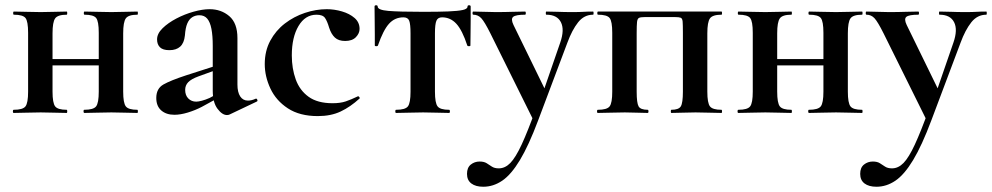

<svg xmlns="http://www.w3.org/2000/svg" viewBox="-20 -430 3777 731"><path d="M132 -181V-205H401V-181ZM87 -81V-305Q87 -349 77 -361.5Q67 -374 33 -374Q30 -374 30 -380Q30 -386 33 -386Q54 -386 80.4 -385Q106.9 -384 135 -384Q162 -384 188 -385Q214.1 -386 234 -386Q236 -386 236 -380Q236 -374 234 -374Q200 -374 190 -360Q180 -346 180 -303V-81Q180 -38 190 -25Q200 -12 234 -12Q236 -12 236 -6Q236 0 234 0Q213 0 187.5 -1Q162 -2 135 -2Q106.7 -2 80.1 -1Q53.5 0 32 0Q29 0 29 -6Q29 -12 32 -12Q67 -12 77 -25Q87 -38 87 -81ZM356 -81V-305Q356 -349 346 -361.5Q336 -374 302 -374Q299 -374 299 -380Q299 -386 302 -386Q323 -386 349.4 -385Q375.9 -384 404 -384Q431 -384 457 -385Q483.1 -386 503 -386Q505 -386 505 -380Q505 -374 503 -374Q469 -374 459 -360Q449 -346 449 -303V-81Q449 -38 459 -25Q469 -12 503 -12Q505 -12 505 -6Q505 0 503 0Q482 0 456.5 -1Q431 -2 404 -2Q375.8 -2 348.7 -1Q321.7 0 301.4 0Q298 0 298 -6Q298 -12 300.5 -12Q335.8 -12 345.9 -25Q356 -38 356 -81Z M854 6Q850 8 844 8Q826 8 808 -16Q790 -40 790 -85V-255Q790 -294 785 -320Q780 -346 769 -359Q758 -372 739 -372Q724 -372 712 -364.5Q700 -357 693 -340.5Q686 -324 684 -295Q681 -266 666 -252.5Q651 -239 625 -239Q600 -239 589 -250Q578 -261 578 -280Q578 -302 599 -322.5Q620 -343 651.5 -359.5Q683 -376 717 -385.5Q751 -395 778 -395Q822 -395 853 -368.5Q884 -342 884 -285V-108Q884 -79 894.5 -63Q905 -47 924 -47Q938 -47 953 -54Q957 -56 959.5 -50.5Q962 -45 957 -43ZM644 7Q613 7 594 -9.5Q575 -26 575 -57Q575 -93 602.5 -108.5Q630 -124 688 -143L800 -179L804 -164L735 -139Q708 -129 696.5 -117Q685 -105 685 -88Q685 -67 697 -55Q709 -43 727 -43Q735 -43 748.5 -46.5Q762 -50 778 -57L833 -87L834 -70L748 -23Q723 -10 695 -1.5Q667 7 644 7Z M1190 12Q1121 12 1076 -17.5Q1031 -47 1009.5 -93Q988 -139 988 -186Q988 -236 1009 -275Q1030 -314 1064.5 -340.5Q1099 -367 1141 -381Q1183 -395 1224 -395Q1253 -395 1282 -386.5Q1311 -378 1330 -361.5Q1349 -345 1349 -320Q1349 -303 1335 -288.5Q1321 -274 1294 -274Q1269 -274 1255 -287Q1241 -300 1233 -325Q1226 -349 1217.5 -361.5Q1209 -374 1185 -374Q1142 -374 1116.5 -331Q1091 -288 1091 -219Q1091 -169 1106 -127.5Q1121 -86 1155 -61.5Q1189 -37 1246 -37Q1276 -37 1296.5 -44Q1317 -51 1342 -63Q1344 -65 1347.5 -61Q1351 -57 1349 -55Q1314 -23 1277 -5.5Q1240 12 1190 12Z M1488 0Q1485 0 1485 -6Q1485 -12 1488 -12Q1523 -12 1533 -25Q1543 -38 1543 -81V-303Q1543 -338 1538 -351Q1533 -364 1516 -364Q1483 -364 1461 -339.5Q1439 -315 1419 -257Q1418 -254 1412.5 -254Q1407 -254 1407 -257Q1407 -271 1407 -299Q1407 -327 1406.5 -357Q1406 -387 1406 -405Q1406 -410 1412 -410Q1418 -410 1418 -405Q1418 -392 1458.5 -388.5Q1499 -385 1593 -385Q1650 -385 1687 -386.5Q1724 -388 1742 -392Q1760 -396 1760 -405Q1760 -410 1766 -410Q1772 -410 1772 -405Q1772 -387 1772 -357Q1772 -327 1771.5 -299Q1771 -271 1771 -257Q1771 -254 1765.5 -254Q1760 -254 1759 -257Q1740 -315 1717.5 -339.5Q1695 -364 1663 -364Q1647 -364 1641.5 -351Q1636 -338 1636 -303V-81Q1636 -38 1646 -25Q1656 -12 1690 -12Q1693 -12 1693 -6Q1693 0 1690 0Q1669 0 1643.5 -1Q1618 -2 1591 -2Q1563 -2 1536.5 -1Q1510 0 1488 0Z M2238 -386Q2240 -386 2240 -380Q2240 -374 2238 -374Q2204 -374 2181 -345Q2158 -316 2140 -267L2029 28Q1993 124 1959.5 179.5Q1926 235 1892 258Q1858 281 1820 281Q1791 281 1774.5 268.5Q1758 256 1758 232Q1758 208 1772.5 196.5Q1787 185 1806 185Q1823 185 1833 191.5Q1843 198 1853 204.5Q1863 211 1879 211Q1903 211 1923 190.5Q1943 170 1966 120.5Q1989 71 2020 -15L2017 40L1847 -303Q1825 -347 1812.5 -360.5Q1800 -374 1782 -374Q1779 -374 1779 -380Q1779 -386 1782 -386Q1802 -386 1824.5 -385Q1847 -384 1867 -384Q1903 -384 1930 -385Q1957 -386 1979 -386Q1982 -386 1982 -380Q1982 -374 1979 -374Q1944 -374 1934 -366Q1924 -358 1935 -335L2062 -75L2026 -16L2113 -268Q2130 -317 2115.5 -345.5Q2101 -374 2060 -374Q2058 -374 2058 -380Q2058 -386 2060 -386Q2084 -386 2105.5 -385Q2127 -384 2161 -384Q2185 -384 2200.5 -385Q2216 -386 2238 -386Z M2727 -12Q2729 -12 2729 -6Q2729 0 2727 0Q2706 0 2680.5 -1Q2655 -2 2628 -2Q2603 -2 2579 -1Q2555 0 2536 0Q2534 0 2534 -6Q2534 -12 2536 -12Q2564 -12 2572 -25Q2580 -38 2580 -81V-305Q2580 -335.4 2579 -347.7Q2578 -360 2571.6 -362.5Q2565.2 -365 2550 -365H2435Q2419.5 -365 2413.2 -362.1Q2406.9 -359.2 2405.4 -346.6Q2404 -334 2404 -303V-81Q2404 -38 2411.3 -25Q2418.6 -12 2446 -12Q2449 -12 2449 -6Q2449 0 2446 0Q2428 0 2405 -1Q2382 -2 2359 -2Q2330.7 -2 2304.1 -1Q2277.5 0 2256 0Q2253 0 2253 -6Q2253 -12 2256 -12Q2291 -12 2301 -25Q2311 -38 2311 -81V-305Q2311 -349 2301 -361.5Q2291 -374 2257 -374Q2254 -374 2254 -380Q2254 -386 2257 -386H2727Q2729 -386 2729 -380Q2729 -374 2727 -374Q2693 -374 2683 -360Q2673 -346 2673 -303V-81Q2673 -38 2683 -25Q2693 -12 2727 -12Z M2891 -181V-205H3160V-181ZM2846 -81V-305Q2846 -349 2836 -361.5Q2826 -374 2792 -374Q2789 -374 2789 -380Q2789 -386 2792 -386Q2813 -386 2839.4 -385Q2865.9 -384 2894 -384Q2921 -384 2947 -385Q2973.1 -386 2993 -386Q2995 -386 2995 -380Q2995 -374 2993 -374Q2959 -374 2949 -360Q2939 -346 2939 -303V-81Q2939 -38 2949 -25Q2959 -12 2993 -12Q2995 -12 2995 -6Q2995 0 2993 0Q2972 0 2946.5 -1Q2921 -2 2894 -2Q2865.7 -2 2839.1 -1Q2812.5 0 2791 0Q2788 0 2788 -6Q2788 -12 2791 -12Q2826 -12 2836 -25Q2846 -38 2846 -81ZM3115 -81V-305Q3115 -349 3105 -361.5Q3095 -374 3061 -374Q3058 -374 3058 -380Q3058 -386 3061 -386Q3082 -386 3108.4 -385Q3134.9 -384 3163 -384Q3190 -384 3216 -385Q3242.1 -386 3262 -386Q3264 -386 3264 -380Q3264 -374 3262 -374Q3228 -374 3218 -360Q3208 -346 3208 -303V-81Q3208 -38 3218 -25Q3228 -12 3262 -12Q3264 -12 3264 -6Q3264 0 3262 0Q3241 0 3215.5 -1Q3190 -2 3163 -2Q3134.8 -2 3107.7 -1Q3080.7 0 3060.4 0Q3057 0 3057 -6Q3057 -12 3059.5 -12Q3094.8 -12 3104.9 -25Q3115 -38 3115 -81Z M3735 -386Q3737 -386 3737 -380Q3737 -374 3735 -374Q3701 -374 3678 -345Q3655 -316 3637 -267L3526 28Q3490 124 3456.5 179.5Q3423 235 3389 258Q3355 281 3317 281Q3288 281 3271.5 268.5Q3255 256 3255 232Q3255 208 3269.5 196.5Q3284 185 3303 185Q3320 185 3330 191.5Q3340 198 3350 204.5Q3360 211 3376 211Q3400 211 3420 190.5Q3440 170 3463 120.5Q3486 71 3517 -15L3514 40L3344 -303Q3322 -347 3309.5 -360.5Q3297 -374 3279 -374Q3276 -374 3276 -380Q3276 -386 3279 -386Q3299 -386 3321.5 -385Q3344 -384 3364 -384Q3400 -384 3427 -385Q3454 -386 3476 -386Q3479 -386 3479 -380Q3479 -374 3476 -374Q3441 -374 3431 -366Q3421 -358 3432 -335L3559 -75L3523 -16L3610 -268Q3627 -317 3612.5 -345.5Q3598 -374 3557 -374Q3555 -374 3555 -380Q3555 -386 3557 -386Q3581 -386 3602.5 -385Q3624 -384 3658 -384Q3682 -384 3697.5 -385Q3713 -386 3735 -386Z"/></svg>

Font: Cormorant Light
Style: Regular
Weight: 300
Designer: Christian Thalmann (Catharsis Fonts)
Foundry: Catharsis Fonts
Version: Version 4.000